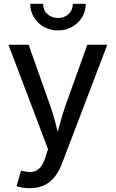

<svg xmlns="http://www.w3.org/2000/svg" viewBox="-20 -781 609 1009"><path d="M66.9 196.8 90.8 115.2 101.6 118.2Q128.9 125 151.1 121.8Q173.3 118.7 190.2 100.6Q207 82.5 218.8 45.4L232.4 2.9L24.4 -545.9H130.4L242.7 -229Q261.2 -177.7 273.4 -127.2Q285.6 -76.7 299.8 -27.8H267.1Q281.2 -76.7 294.2 -127.4Q307.1 -178.2 325.2 -229L439 -545.9H543.9L305.7 78.6Q289.1 122.1 265.4 150.9Q241.7 179.7 209.7 193.8Q177.7 208 136.2 208Q111.8 208 93.5 204.3Q75.2 200.7 66.9 196.8ZM284.7 -621.1Q243.7 -621.1 210.7 -639.6Q177.7 -658.2 158.2 -690.2Q138.7 -722.2 138.7 -761.2H206.5Q206.5 -728.5 228.8 -707.5Q251 -686.5 284.7 -686.5Q318.8 -686.5 340.8 -707.5Q362.8 -728.5 362.8 -761.2H430.7Q430.7 -722.2 411.4 -690.4Q392.1 -658.7 359.1 -639.9Q326.2 -621.1 284.7 -621.1Z"/></svg>

Font: Inter Cardless
Style: Regular
Weight: 400
Designer: Rasmus Andersson
Foundry: rsms
Version: Version 4.001;git-9221beed3